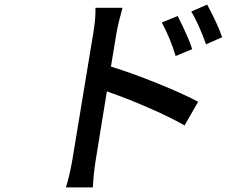

<svg xmlns="http://www.w3.org/2000/svg" viewBox="-20 -768 996 836"><path d="M947.1 -605.8 877.1 -574.9Q846.9 -660.2 812.9 -718L882.1 -747.9Q899.1 -717 918.1 -676.7Q937.1 -636.4 947.1 -605.8ZM816.8 -554 744.7 -524.1Q723.4 -596.9 684.7 -670.1L753.6 -698.2Q801.1 -604.8 816.8 -554ZM487.6 -627.1 463.1 -478Q553.6 -450.3 665.3 -405.2Q777 -360.1 842.7 -324.9L783.7 -221.9Q717.7 -259.6 621.4 -301.1Q525.2 -342.7 445.3 -370L397.4 -74.9Q387.8 -17.4 384.2 47.9H267Q284.4 -8.2 295.5 -74.9L386.7 -627.1Q397 -688.6 395.6 -734H513.5Q511.7 -726.9 507.1 -709.9Q502.5 -692.8 499.6 -681.6Q496.8 -670.5 493.3 -655Q489.7 -639.6 487.6 -627.1Z"/></svg>

Font: Karasuma Gothic
Style: Medium Italic
Weight: 500
Italic angle: 9.39998°
Designer: Rasmus Andersson / Ryoko Nishizuka
Foundry: Genbu
Version: Version 1.00